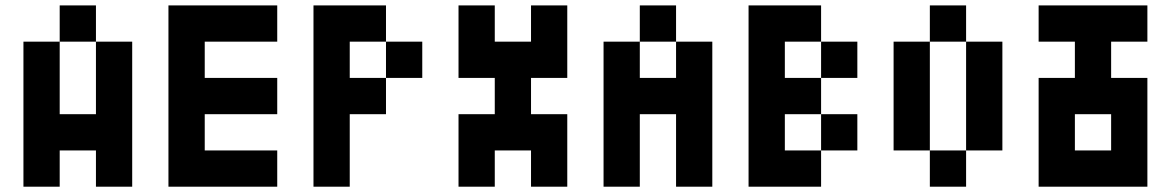

<svg xmlns="http://www.w3.org/2000/svg" viewBox="-20 -704 4415 724"><path d="M341.8 -546.9H205.1V-683.6H341.8ZM68.4 -546.9H205.1V-273.4H341.8V-546.9H478.5V0H341.8V-136.7H205.1V0H68.4Z M1025.4 -683.6V-546.9H752V-410.2H1025.4V-273.4H752V-136.7H1025.4V0H615.2V-683.6Z M1572.3 -410.2H1435.5V-546.9H1572.3ZM1435.5 -683.6V-546.9H1298.8V-410.2H1435.5V-273.4H1298.8V0H1162.1V-683.6Z M1709 -683.6H1845.7V-546.9H1982.4V-683.6H2119.1V-410.2H1982.4V-273.4H2119.1V0H1982.4V-136.7H1845.7V0H1709V-273.4H1845.7V-410.2H1709Z M2529.3 -546.9H2392.6V-683.6H2529.3ZM2255.9 -546.9H2392.6V-410.2H2529.3V-546.9H2666V0H2529.3V-273.4H2392.6V0H2255.9Z M3212.9 -410.2H3076.2V-546.9H3212.9ZM3076.2 -683.6V-546.9H2939.5V-410.2H3076.2V-273.4H2939.5V-136.7H3076.2V0H2802.7V-683.6ZM3212.9 -136.7H3076.2V-273.4H3212.9Z M3623 -546.9H3486.3V-683.6H3623ZM3623 0H3486.3V-136.7H3623ZM3623 -546.9H3759.8V-136.7H3623ZM3349.6 -546.9H3486.3V-136.7H3349.6Z M4033.2 -273.4V-136.7H4169.9V-273.4ZM4033.2 -546.9H3896.5V-683.6H4306.6V-546.9H4169.9V-410.2H4306.6V0H3896.5V-410.2H4033.2Z"/></svg>

Font: DatCub
Style: Bold
Weight: 700
Designer: GGBot
Version: 1.00